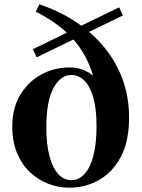

<svg xmlns="http://www.w3.org/2000/svg" viewBox="-20 -854 661 891"><path d="M302 17Q252 17 204.5 -1Q157 -19 119 -55Q81 -91 59 -144Q37 -197 37 -267Q37 -353 74.5 -414.5Q112 -476 172 -508.5Q232 -541 302 -541Q360 -541 402.5 -510Q445 -479 467 -419L431 -407Q420 -498 386.5 -570Q353 -642 294 -698.5Q235 -755 146 -800L163 -834Q290 -791 383.5 -714.5Q477 -638 528 -535Q579 -432 579 -309Q579 -197 540.5 -125.5Q502 -54 439 -18.5Q376 17 302 17ZM311 -18Q346 -18 372.5 -47Q399 -76 413.5 -132Q428 -188 428 -268Q428 -349 413 -401.5Q398 -454 371.5 -480Q345 -506 311 -506Q261 -506 228 -445Q195 -384 195 -262Q195 -185 209.5 -130Q224 -75 250 -46.5Q276 -18 311 -18ZM150 -588 133 -626 533 -820 550 -782Z"/></svg>

Font: Noto Serif JP ExtraBold
Style: Regular
Weight: 800
Designer: Ryoko NISHIZUKA 西塚涼子 (kana & ideographs); Frank Grießhammer (Latin, Greek & Cyrillic); Wenlong ZHANG 张文龙 (bopomofo); San
Foundry: Adobe
Version: Version 2.003-H1;hotconv 1.1.1;makeotfexe 2.6.0